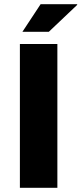

<svg xmlns="http://www.w3.org/2000/svg" viewBox="-20 -897 389 917"><path d="M87 -745H213L349 -874L348 -877H174ZM75 0H254V-687H75Z"/></svg>

Font: Archivo ExtraBold
Style: Regular
Weight: 800
Designer: Hector Gatti
Foundry: Omnibus-Type
Version: Version 2.001